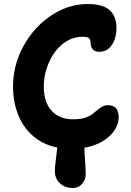

<svg xmlns="http://www.w3.org/2000/svg" viewBox="-20 -731 654 956"><path d="M344 205Q314 205 293.5 193Q273 181 263 162Q253 143 253 124Q253 105 256.5 77Q260 49 263 22.5Q266 -4 266 -19Q266 -41 280 -56Q294 -71 314.5 -79.5Q335 -88 354 -88Q373 -88 386 -79Q399 -70 399 -49Q399 -10 401 26Q403 62 405 90.5Q407 119 407 135Q407 162 389.5 183.5Q372 205 344 205ZM335 10Q241 10 176.5 -30.5Q112 -71 78.5 -141Q45 -211 45 -301Q45 -382 75 -455.5Q105 -529 157 -586.5Q209 -644 276 -677.5Q343 -711 418 -711Q469 -711 500 -697Q531 -683 545.5 -656Q560 -629 560 -592Q560 -561 550.5 -534Q541 -507 522 -490Q503 -473 474 -473Q460 -473 450 -479Q440 -485 435.5 -495.5Q431 -506 431 -518Q431 -528 428 -534.5Q425 -541 417 -544.5Q409 -548 392 -548Q349 -548 313.5 -527Q278 -506 252.5 -470.5Q227 -435 212.5 -391Q198 -347 198 -301Q198 -222 237 -179.5Q276 -137 343 -137Q378 -137 401 -144Q424 -151 438 -161.5Q452 -172 463.5 -182Q475 -192 487.5 -199.5Q500 -207 518 -207Q546 -207 558.5 -191Q571 -175 571 -147Q571 -119 555.5 -91Q540 -63 509.5 -40Q479 -17 435 -3.5Q391 10 335 10Z"/></svg>

Font: Shantell Sans
Style: Bold
Weight: 700
Designer: Stephen Nixon, Anya Danilova, Shantell Martin
Foundry: Arrow Type
Version: Version 1.011;[c5ecc13dd]